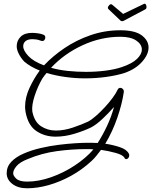

<svg xmlns="http://www.w3.org/2000/svg" viewBox="-20 -716 820 1034"><path d="M759 -696Q764 -696 766.5 -690Q769 -684 769 -679Q769 -669 763 -666L648 -605Q644 -602 638 -602Q632 -602 629 -605L564 -667Q561 -670 561 -674Q561 -681 569 -689Q577 -697 585 -690L643 -641L749 -692Q756 -696 759 -696ZM126 298Q77 298 46.5 274.5Q16 251 16 217Q16 181 41 155Q66 129 107.5 111Q149 93 198 81.5Q247 70 295.5 64Q344 58 384 55.5Q424 53 446 53Q458 53 473.5 53Q489 53 506 54Q533 12 556.5 -38Q580 -88 594 -140Q566 -108 532 -76Q498 -44 471 -30Q432 -11 380.5 4.5Q329 20 279 20Q222 20 177 -9.5Q132 -39 118 -111Q117 -117 116 -125Q115 -133 115 -140Q115 -192 139.5 -244Q164 -296 194 -336Q144 -356 111 -384Q93 -403 81.5 -425.5Q70 -448 70 -467Q70 -497 91 -518Q112 -539 153 -539Q167 -539 185 -536.5Q203 -534 214 -529Q224 -525 224 -514Q224 -507 219.5 -501Q215 -495 207 -495Q205 -495 199 -497Q187 -502 175 -503.5Q163 -505 155 -505Q130 -505 117.5 -494.5Q105 -484 105 -467Q105 -444 132.5 -414.5Q160 -385 217 -364Q264 -414 327.5 -457Q391 -500 467.5 -526.5Q544 -553 628 -553Q707 -553 743.5 -525.5Q780 -498 780 -460Q780 -422 744.5 -382.5Q709 -343 650 -323Q610 -310 554 -302Q498 -294 437 -294Q385 -294 331.5 -301.5Q278 -309 231 -323Q218 -308 208 -293Q183 -250 166.5 -199.5Q150 -149 154 -116Q165 -60 200.5 -36.5Q236 -13 281 -13Q325 -13 372.5 -29Q420 -45 454 -61Q473 -71 497 -92Q521 -113 544.5 -138.5Q568 -164 586.5 -189Q605 -214 613 -232Q618 -243 628 -243Q635 -243 641 -237.5Q647 -232 647 -222Q638 -158 612 -82.5Q586 -7 547 58Q588 64 625.5 76.5Q663 89 674 112Q676 115 676 121Q676 129 671 135Q666 141 660 141Q653 141 650 133Q641 118 603 107.5Q565 97 524 91Q512 107 499.5 122.5Q487 138 473 151Q421 199 361.5 231.5Q302 264 241.5 281Q181 298 126 298ZM442 -329Q498 -329 548.5 -335.5Q599 -342 637 -355Q693 -374 718.5 -399.5Q744 -425 744 -449Q744 -477 714 -497.5Q684 -518 628 -518Q524 -518 425 -472.5Q326 -427 255 -351Q297 -339 345.5 -334Q394 -329 442 -329ZM126 262Q188 262 255 238.5Q322 215 382 175.5Q442 136 483 89Q472 87 462.5 87Q453 87 446 87Q367 87 286 98Q205 109 131 140Q87 157 69 178.5Q51 200 51 217Q51 231 68 246.5Q85 262 126 262Z"/></svg>

Font: Meow Script
Style: Regular
Weight: 400
Designer: Robert E. Leuschke
Foundry: Robert E. Leuschke
Version: Version 1.010; ttfautohint (v1.8.3)